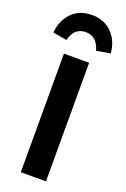

<svg xmlns="http://www.w3.org/2000/svg" viewBox="-198 -998 689 1053"><g transform="rotate(20 146.5 -472.0)"><path d="M314 -781 233 -767Q212 -844 146 -844Q79 -844 60 -767L-21 -781Q-15 -853 29.5 -898.5Q74 -944 146 -944Q218 -944 263 -898.5Q308 -853 314 -781ZM220 -692V0H73V-692Z"/></g></svg>

Font: Fira Sans SemiBold
Style: Regular
Weight: 600
Designer: bBox Type GmbH & Carrois Corporate GbR & Edenspiekermann AG
Foundry: bBox Type GmbH & Carrois Corporate GbR & Edenspiekermann AG
Version: Version 4.301;PS 004.301;hotconv 1.0.88;makeotf.lib2.5.64775